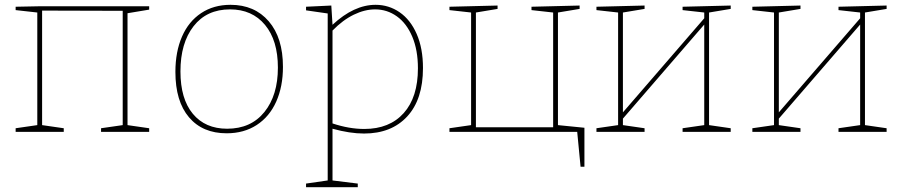

<svg xmlns="http://www.w3.org/2000/svg" viewBox="-20 -548 3750 798"><path d="M600 -522V-508L510 -493V-28L600 -15V0H400V-15L490 -28V-503L155 -504V-28L245 -15V0H45V-15L135 -28V-496L45 -506V-520L147 -522Z M1156 -270Q1156 -188 1128 -125.5Q1100 -63 1047 -28.5Q994 6 922 6Q822 6 765.5 -60.5Q709 -127 709 -249Q709 -333 736.5 -396Q764 -459 816 -493.5Q868 -528 938 -528Q1038 -528 1097 -459.5Q1156 -391 1156 -270ZM730 -251Q730 -137 781.5 -75Q833 -13 924 -13Q1023 -13 1079 -82.5Q1135 -152 1135 -267Q1135 -380 1081.5 -444.5Q1028 -509 936 -509Q839 -509 784.5 -439Q730 -369 730 -251Z M1738 -265Q1738 -135 1672.5 -64Q1607 7 1493 7Q1434 7 1362 -13V202L1467 215V230H1252V215L1342 202V-492L1252 -505V-520L1357 -525L1362 -445Q1451 -528 1541 -528Q1596 -528 1641 -497Q1686 -466 1712 -406.5Q1738 -347 1738 -265ZM1717 -264Q1717 -340 1693.5 -395.5Q1670 -451 1629.5 -480Q1589 -509 1539 -509Q1496 -509 1450.5 -487Q1405 -465 1362 -421V-35Q1431 -12 1494 -12Q1599 -12 1658 -78Q1717 -144 1717 -264Z M2299 -496V-28L2409 -17V145H2393L2379 0H1848V-15L1938 -28V-496L1848 -506V-520L2048 -525V-511L1958 -496V-19H2279V-496L2189 -506V-520L2389 -525V-511Z M3017 -525V-511L2927 -496V-28L3017 -15V0H2817V-15L2907 -28V-446L2569 -55V-28L2659 -15V0H2459V-15L2549 -28V-496L2459 -506V-520L2659 -525V-511L2569 -496V-81L2907 -472V-496L2817 -506V-520Z M3665 -525V-511L3575 -496V-28L3665 -15V0H3465V-15L3555 -28V-446L3217 -55V-28L3307 -15V0H3107V-15L3197 -28V-496L3107 -506V-520L3307 -525V-511L3217 -496V-81L3555 -472V-496L3465 -506V-520Z"/></svg>

Font: Bitter Pro Thin
Style: Regular
Weight: 250
Designer: Sol Matas, and Bitter project Authors
Foundry: Sol Matas
Version: Version 1.010